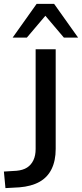

<svg xmlns="http://www.w3.org/2000/svg" viewBox="-30 -958 421 986"><path d="M-2 8 -10 -77 55 -81Q88 -84 109 -97.5Q130 -111 141.5 -135Q153 -159 153 -193V-705H256V-193Q256 -133 235 -90Q214 -47 172.5 -24Q131 -1 70 4ZM35 -765 158 -938H248L371 -765H298L203 -877L108 -765Z"/></svg>

Font: Nunito Sans 12pt SemiBold
Style: Regular
Weight: 600
Designer: Vernon Adams
Foundry: Vernon Adams
Version: Version 3.101;gftools[0.9.27]